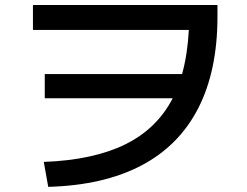

<svg xmlns="http://www.w3.org/2000/svg" viewBox="-20 -721 978 760"><path d="M663.6 -332H157.2V-427.7H700.7Q722.2 -504.9 727.5 -602.5H110.4V-701.2H840.8V-655.3Q840.8 -440.9 764.6 -292.5Q688.5 -144 539.1 -65.7Q389.6 12.7 170.9 18.6L153.3 -80.1Q349.1 -87.4 475.1 -149.2Q601.1 -210.9 663.6 -332Z"/></svg>

Font: Pretendard JP SemiBold
Style: Regular
Weight: 600
Designer: Base glyphs from Inter by Rasmus Andersson; Hangeul glyphs from Noto Sans CJK(Source Han Sans) by Jang Soo-young and Kan
Foundry: Kil Hyung-jin
Version: Version 1.309